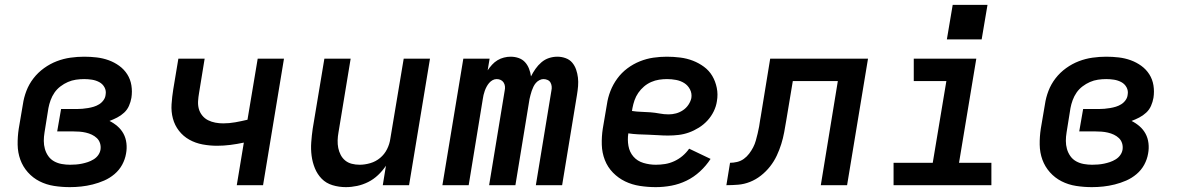

<svg xmlns="http://www.w3.org/2000/svg" viewBox="-20 -761 4840 789"><path d="M267 8Q234 8 202 3Q170 -2 142.5 -16Q115 -30 94.5 -53Q74 -76 63.5 -105Q53 -134 52.5 -166.5Q52 -199 57 -232L74 -332Q78 -360 88.5 -387.5Q99 -415 117.5 -439Q136 -463 161 -481Q186 -499 213.5 -509.5Q241 -520 269.5 -524Q298 -528 326 -528Q352 -528 377.5 -525Q403 -522 426.5 -513.5Q450 -505 470 -490.5Q490 -476 503 -455.5Q516 -435 520 -410Q524 -385 520 -359Q517 -342 510 -326Q503 -310 490 -298Q477 -286 461.5 -278Q446 -270 430 -264Q448 -255 463 -242Q478 -229 487.5 -211.5Q497 -194 499.5 -172.5Q502 -151 498 -130Q494 -106 482 -84Q470 -62 450.5 -45.5Q431 -29 408 -19Q385 -9 361 -3Q337 3 313.5 5.5Q290 8 267 8ZM268 -84Q280 -84 292.5 -85Q305 -86 317 -88.5Q329 -91 341 -95Q353 -99 364.5 -106Q376 -113 383.5 -123.5Q391 -134 393 -146Q395 -160 391 -172.5Q387 -185 378 -193.5Q369 -202 357.5 -207.5Q346 -213 333 -216Q320 -219 307 -220Q294 -221 280 -221H215L231 -313H296Q307 -313 318.5 -314Q330 -315 342 -317Q354 -319 365.5 -322.5Q377 -326 387.5 -332.5Q398 -339 405.5 -349.5Q413 -360 414 -372Q417 -388 409.5 -402Q402 -416 388 -423.5Q374 -431 358 -433.5Q342 -436 326 -436Q309 -436 292 -433.5Q275 -431 259 -424Q243 -417 228.5 -406Q214 -395 204 -380.5Q194 -366 188 -349.5Q182 -333 179 -317L163 -217Q160 -199 160 -182Q160 -165 164.5 -149Q169 -133 178.5 -119.5Q188 -106 202.5 -98Q217 -90 234 -87Q251 -84 268 -84Z M953 0 982 -175Q954 -169 926.5 -165.5Q899 -162 872 -162Q842 -162 812.5 -167.5Q783 -173 758 -187Q733 -201 715.5 -223.5Q698 -246 690.5 -274Q683 -302 685 -332.5Q687 -363 692 -394L713 -520H821L798 -379Q795 -362 794 -345.5Q793 -329 797 -314Q801 -299 811 -286.5Q821 -274 835 -267Q849 -260 865 -257Q881 -254 897 -254Q922 -254 947 -258.5Q972 -263 997 -269L1039 -520H1147L1061 0Z M1401 8Q1373 8 1346.5 0Q1320 -8 1302 -26.5Q1284 -45 1274 -69.5Q1264 -94 1260.5 -121Q1257 -148 1259 -176Q1261 -204 1265 -232L1313 -520H1421L1371 -217Q1368 -201 1367.5 -184.5Q1367 -168 1370 -153Q1373 -138 1380 -124.5Q1387 -111 1398.5 -101.5Q1410 -92 1425.5 -88Q1441 -84 1458 -84Q1479 -84 1501.5 -90.5Q1524 -97 1542 -112Q1560 -127 1570.5 -148Q1581 -169 1584 -191L1639 -520H1747L1661 0H1553L1566 -80Q1552 -59 1533.5 -41.5Q1515 -24 1493 -13Q1471 -2 1447.5 3Q1424 8 1401 8Z M1798 0 1884 -520H1992L1984 -472Q1992 -484 2002 -495Q2012 -506 2024.5 -513.5Q2037 -521 2051 -524.5Q2065 -528 2078 -528Q2096 -528 2111.5 -522.5Q2127 -517 2137.5 -505.5Q2148 -494 2154 -478.5Q2160 -463 2162 -447Q2170 -463 2180.5 -478Q2191 -493 2205 -505Q2219 -517 2236 -522.5Q2253 -528 2270 -528Q2271 -528 2271 -528Q2271 -528 2271 -528Q2288 -528 2304.5 -522Q2321 -516 2331.5 -503.5Q2342 -491 2347.5 -475Q2353 -459 2355 -442Q2357 -425 2355.5 -407Q2354 -389 2351 -371L2290 0H2182L2246 -389Q2248 -398 2247 -406.5Q2246 -415 2242 -422Q2238 -429 2230 -432.5Q2222 -436 2213 -436Q2205 -436 2196.5 -431.5Q2188 -427 2182 -420Q2176 -413 2172 -404.5Q2168 -396 2165 -387.5Q2162 -379 2160 -370.5Q2158 -362 2156 -354L2098 0H1990L2054 -389Q2056 -398 2055 -406.5Q2054 -415 2049.5 -422Q2045 -429 2037.5 -432.5Q2030 -436 2021 -436Q2012 -436 2004 -431.5Q1996 -427 1990 -420Q1984 -413 1979.5 -404.5Q1975 -396 1972 -387.5Q1969 -379 1967 -370.5Q1965 -362 1964 -354L1906 0Z M2675 8Q2642 8 2609.5 3Q2577 -2 2549 -15.5Q2521 -29 2499 -51.5Q2477 -74 2465.5 -103.5Q2454 -133 2453 -166Q2452 -199 2457 -232L2474 -332Q2478 -360 2488.5 -387Q2499 -414 2516.5 -438Q2534 -462 2558 -480Q2582 -498 2609.5 -509Q2637 -520 2665 -524Q2693 -528 2720 -528Q2748 -528 2775.5 -524.5Q2803 -521 2827.5 -511.5Q2852 -502 2873 -486.5Q2894 -471 2907 -449Q2920 -427 2925.5 -400Q2931 -373 2926 -345Q2923 -324 2913 -303.5Q2903 -283 2887.5 -266Q2872 -249 2852 -236.5Q2832 -224 2811 -216.5Q2790 -209 2768.5 -206.5Q2747 -204 2725 -204Q2705 -204 2684.5 -205.5Q2664 -207 2643.5 -207.5Q2623 -208 2602.5 -209Q2582 -210 2562 -213Q2558 -187 2562.5 -161.5Q2567 -136 2583 -117.5Q2599 -99 2624 -91.5Q2649 -84 2675 -84Q2694 -84 2713 -87Q2732 -90 2750.5 -98.5Q2769 -107 2784.5 -120Q2800 -133 2812 -150L2900 -108Q2882 -80 2856.5 -56.5Q2831 -33 2801 -18.5Q2771 -4 2739 2Q2707 8 2675 8ZM2728 -291Q2743 -291 2758 -295Q2773 -299 2786.5 -308Q2800 -317 2809 -330.5Q2818 -344 2821 -358Q2824 -377 2815.5 -393.5Q2807 -410 2792 -419.5Q2777 -429 2758.5 -432.5Q2740 -436 2721 -436Q2705 -436 2688.5 -433.5Q2672 -431 2656 -424Q2640 -417 2626.5 -405.5Q2613 -394 2603 -379.5Q2593 -365 2587.5 -349Q2582 -333 2579 -317L2577 -305Q2596 -302 2615 -301.5Q2634 -301 2653 -299.5Q2672 -298 2690.5 -294.5Q2709 -291 2728 -291Z M2965 0 2980 -92Q2994 -92 3009 -95.5Q3024 -99 3036.5 -108Q3049 -117 3058.5 -129.5Q3068 -142 3075 -155.5Q3082 -169 3086 -183.5Q3090 -198 3093.5 -212.5Q3097 -227 3099.5 -241Q3102 -255 3104 -270Q3105 -273 3105 -275.5Q3105 -278 3106 -281L3145 -520H3547L3461 0H3353L3423 -428H3238L3211 -266Q3207 -242 3202.5 -217.5Q3198 -193 3190.5 -169Q3183 -145 3172 -121.5Q3161 -98 3144.5 -77Q3128 -56 3107 -39.5Q3086 -23 3062 -13.5Q3038 -4 3013.5 -2Q2989 0 2965 0Z M3652 0V-92H3813L3869 -428H3735V-520H3992L3921 -92H4054V0ZM3871 -599 3895 -741H4038L4014 -599Z M4467 8Q4434 8 4402 3Q4370 -2 4342.5 -16Q4315 -30 4294.5 -53Q4274 -76 4263.5 -105Q4253 -134 4252.5 -166.5Q4252 -199 4257 -232L4274 -332Q4278 -360 4288.5 -387.5Q4299 -415 4317.5 -439Q4336 -463 4361 -481Q4386 -499 4413.5 -509.5Q4441 -520 4469.5 -524Q4498 -528 4526 -528Q4552 -528 4577.5 -525Q4603 -522 4626.5 -513.5Q4650 -505 4670 -490.5Q4690 -476 4703 -455.5Q4716 -435 4720 -410Q4724 -385 4720 -359Q4717 -342 4710 -326Q4703 -310 4690 -298Q4677 -286 4661.5 -278Q4646 -270 4630 -264Q4648 -255 4663 -242Q4678 -229 4687.5 -211.5Q4697 -194 4699.5 -172.5Q4702 -151 4698 -130Q4694 -106 4682 -84Q4670 -62 4650.5 -45.5Q4631 -29 4608 -19Q4585 -9 4561 -3Q4537 3 4513.5 5.5Q4490 8 4467 8ZM4468 -84Q4480 -84 4492.5 -85Q4505 -86 4517 -88.5Q4529 -91 4541 -95Q4553 -99 4564.5 -106Q4576 -113 4583.5 -123.5Q4591 -134 4593 -146Q4595 -160 4591 -172.5Q4587 -185 4578 -193.5Q4569 -202 4557.5 -207.5Q4546 -213 4533 -216Q4520 -219 4507 -220Q4494 -221 4480 -221H4415L4431 -313H4496Q4507 -313 4518.5 -314Q4530 -315 4542 -317Q4554 -319 4565.5 -322.5Q4577 -326 4587.5 -332.5Q4598 -339 4605.5 -349.5Q4613 -360 4614 -372Q4617 -388 4609.5 -402Q4602 -416 4588 -423.5Q4574 -431 4558 -433.5Q4542 -436 4526 -436Q4509 -436 4492 -433.5Q4475 -431 4459 -424Q4443 -417 4428.5 -406Q4414 -395 4404 -380.5Q4394 -366 4388 -349.5Q4382 -333 4379 -317L4363 -217Q4360 -199 4360 -182Q4360 -165 4364.5 -149Q4369 -133 4378.5 -119.5Q4388 -106 4402.5 -98Q4417 -90 4434 -87Q4451 -84 4468 -84Z"/></svg>

Font: Iosevka SS04 Semibold Extended
Style: Italic
Weight: 600
Width: 7
Italic angle: -9°
Monospace: yes
Designer: Belleve Invis
Foundry: Belleve Invis
Version: Version 19.0.0; ttfautohint (v1.8.4)